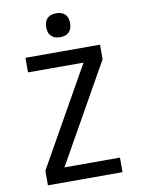

<svg xmlns="http://www.w3.org/2000/svg" viewBox="-101 -1022 803 1090"><g transform="rotate(-10 300.0 -477.0)"><path d="M85 0V-84L405 -651H85V-735H515V-651L195 -84H515V0ZM300 -816Q286 -816 272.5 -820Q259 -824 249 -834Q239 -844 235 -857.5Q231 -871 231 -885Q231 -899 235 -912.5Q239 -926 249 -936Q259 -946 272.5 -950Q286 -954 300 -954Q314 -954 327.5 -950Q341 -946 351 -936Q361 -926 365 -912.5Q369 -899 369 -885Q369 -871 365 -857.5Q361 -844 351 -834Q341 -824 327.5 -820Q314 -816 300 -816Z"/></g></svg>

Font: Iosevka Fixed Medium Extended
Style: Regular
Weight: 500
Width: 7
Monospace: yes
Designer: Belleve Invis
Foundry: Belleve Invis
Version: Version 24.1.1; ttfautohint (v1.8.4)